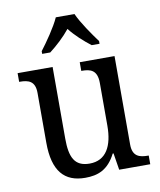

<svg xmlns="http://www.w3.org/2000/svg" viewBox="-86 -834 761 913"><g transform="rotate(-10 294.5 -378.0)"><path d="M152 -619V-606H191C225 -632 263 -667 291 -702C318 -667 357 -632 391 -606H429V-619C401 -657 356 -721 336 -766H246C226 -721 181 -657 152 -619ZM252 10C313 10 363 -8 400 -81H404L417 0H567V-42H564C524 -42 489 -50 489 -109V-536H321V-494H324C365 -494 398 -485 398 -422V-216C398 -118 364 -53 284 -53C211 -53 190 -101 190 -190V-536H21V-494H24C65 -494 98 -485 98 -427V-186C98 -49 152 10 252 10Z"/></g></svg>

Font: Noto Serif Georgian SemiCondensed
Style: Regular
Weight: 400
Width: 4
Designer: Monotype Design Team, Akaki Razmadze
Foundry: Google LLC
Version: Version 2.003